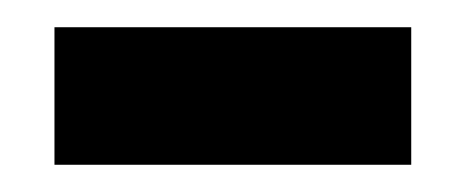

<svg xmlns="http://www.w3.org/2000/svg" viewBox="-20 -730 342 141"><path d="M20 -609V-710H282V-609Z"/></svg>

Font: Bricolage Grotesque 24pt SemiCondensed
Style: Bold
Weight: 700
Width: 4
Designer: Mathieu Triay
Foundry: Atelier Triay
Version: Version 1.001;gftools[0.9.33.dev8+g029e19f]